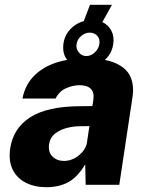

<svg xmlns="http://www.w3.org/2000/svg" viewBox="-20 -770 608 800"><path d="M446.5 -750 406.5 -678Q431 -666.5 443.8 -642.5Q456.5 -618.5 452 -587Q445.5 -542.5 410.8 -515Q376 -487.5 332.5 -487.5Q289.5 -487.5 263.8 -515.8Q238 -544 244.5 -589Q249.5 -623.5 273.2 -648.5Q297 -673.5 329 -682L355 -750ZM394 -586Q397.5 -606.5 385.8 -620.2Q374 -634 353.5 -634Q335 -634 318.5 -620.2Q302 -606.5 299 -586Q296 -567 308.2 -551.8Q320.5 -536.5 339.5 -536.5Q359.5 -536.5 375.2 -551.8Q391 -567 394 -586ZM172.5 10Q124 10 87.2 -8.8Q50.5 -27.5 32.8 -63.5Q15 -99.5 22.5 -151.5Q35 -236 106.2 -281.5Q177.5 -327 314 -327.5L365 -328L369 -354.5Q373.5 -385.5 357.8 -400.5Q342 -415.5 309 -415Q283.5 -414.5 255.5 -402.5Q227.5 -390.5 211.5 -359.5H73.5Q85 -417 122 -454Q159 -491 214 -509Q269 -527 333.5 -527Q416.5 -527 462.2 -506.5Q508 -486 523.8 -449.5Q539.5 -413 532 -365L477 0H337L335 -85Q302 -30.5 263.2 -10.2Q224.5 10 172.5 10ZM247 -99.5Q263.5 -99.5 279.2 -105.5Q295 -111.5 308.2 -122.2Q321.5 -133 330.2 -146Q339 -159 342 -174L352.5 -244.5L312 -244Q287 -244 259 -237Q231 -230 210 -213.8Q189 -197.5 184.5 -169Q180 -136.5 198.5 -118Q217 -99.5 247 -99.5Z"/></svg>

Font: Public Sans Thin ExtraBold
Style: Italic
Weight: 800
Italic angle: -8°
Version: Version 2.001